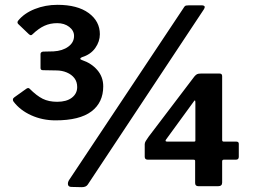

<svg xmlns="http://www.w3.org/2000/svg" viewBox="-20 -772 1051 796"><path d="M55 -673Q50 -679 55 -686Q80 -717 124 -734.5Q168 -752 218 -752Q301 -752 347.5 -718Q394 -684 394 -630Q394 -600 375 -573Q356 -546 320 -535Q313 -532 313 -528.5Q313 -525 320 -523Q359 -510 383.5 -481.5Q408 -453 408 -414Q408 -347 359 -310Q310 -273 210 -273Q156 -273 109.5 -294Q63 -315 36 -351Q33 -355 33.5 -360Q34 -365 40 -369L89 -404Q98 -410 103 -404Q132 -375 157 -362.5Q182 -350 217 -350Q256 -350 278 -367Q300 -384 300 -411Q300 -433 288.5 -448Q277 -463 257 -471.5Q237 -480 213 -480L158 -481Q148 -481 148 -490V-548Q148 -556 158 -558L202 -559Q239 -561 263 -578.5Q287 -596 287 -623Q287 -645 267 -660.5Q247 -676 217 -676Q188 -676 164 -665Q140 -654 115 -630Q111 -626 108 -626Q105 -626 100 -630L55 -673ZM344 -7Q337 4 319 4L277 3Q264 3 262 -6Q260 -15 266 -25L741 -739Q746 -748 751.5 -749Q757 -750 764 -750H817Q824 -750 827.5 -746.5Q831 -743 825 -733ZM786 -455Q792 -462 797 -464.5Q802 -467 812 -467H891Q901 -467 901 -456V-192Q901 -185 907 -185H959Q970 -185 970 -176V-122Q970 -110 958 -110H908Q901 -110 901 -103V-15Q901 0 884 0H803Q789 0 789 -13V-105Q789 -110 782 -110H593Q580 -110 580 -122V-174Q580 -180 584 -187Q588 -194 596 -205L786 -455ZM785 -185Q790 -185 790 -189V-346Q790 -355 788 -355.5Q786 -356 781 -348L668 -193Q663 -185 673 -185Z"/></svg>

Font: Libre Franklin Thin
Style: Bold
Weight: 700
Version: Version 3.000